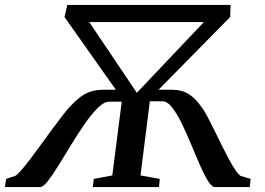

<svg xmlns="http://www.w3.org/2000/svg" viewBox="-52 -763 1080 783"><path d="M-32 0 -27 -33.5 9.5 -45.5Q18 -49.5 34.2 -68.2Q50.5 -87 71.8 -114.8Q93 -142.5 116 -174.5Q139 -206.5 161.5 -237Q184 -267.5 203.2 -292.2Q222.5 -317 234.5 -329.5Q255 -351.5 274.5 -366.5Q294 -381.5 317 -389.2Q340 -397 370.5 -397H420.5L211 -693.5L222.5 -743H888.5L886.5 -693.5L594.5 -397H647.5Q690.5 -397 718.2 -379Q746 -361 769.5 -327Q780.5 -312.5 793.8 -287.8Q807 -263 821.5 -233.2Q836 -203.5 851 -173.2Q866 -143 880.2 -116.2Q894.5 -89.5 907 -70.8Q919.5 -52 929.5 -45.5L970 -33.5L966.5 0H825Q811.5 0 796 -25.2Q780.5 -50.5 763 -90.5Q745.5 -130.5 727 -175.2Q708.5 -220 689 -260Q669.5 -300 649.8 -325Q630 -350 610 -350H559L521 -47.5L599.5 -33.5L596.5 0H326.5L330.5 -33.5L406 -47.5L444.5 -348.5H394Q372.5 -348.5 347 -323.2Q321.5 -298 294 -258.5Q266.5 -219 239.2 -174.2Q212 -129.5 187.5 -89.8Q163 -50 143.5 -25Q124 0 111.5 0ZM506 -384.5 779.5 -673H312Z"/></svg>

Font: Merriweather 60pt Medium
Style: Italic
Weight: 500
Italic angle: -7.8°
Version: Version 2.101